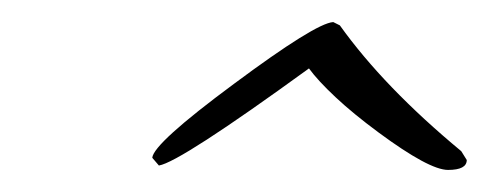

<svg xmlns="http://www.w3.org/2000/svg" viewBox="-20 -536 443 174"><path d="M403 -391Q403 -382 386 -382Q369 -382 323 -416Q300 -433 284 -448Q268 -463 260 -474Q143 -389 124 -386L118 -393Q119 -406 192 -460Q266 -515 282 -516L288 -513Q328 -457 398 -399Z"/></svg>

Font: #9Slide05 Great Vibes
Style: Regular
Weight: 400
Designer: Robert E. Leuschke
Foundry: Robert E. Leuschke
Version: Version 1.001